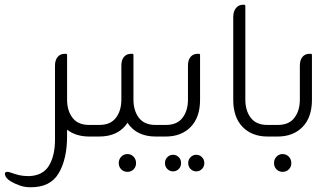

<svg xmlns="http://www.w3.org/2000/svg" viewBox="-105 -576 1406 810"><path d="M270 -49H302V0H272Q215 0 178 -29V-2Q178 95 142.5 155Q107 215 23 214Q0 214 -20.5 207Q-41 200 -60 189Q-81 176 -84 161Q-87 149 -74 149Q-71 149 -68.5 149.5Q-66 150 -63 151Q-41 159 -24 163Q-7 167 17 167Q76 165 101.5 123Q127 81 127 13V-299Q127 -322 138 -335.5Q149 -349 168 -349H173Q178 -349 178 -344V-156Q178 -109 201 -79Q224 -49 270 -49Z M550 -49H583V0H552Q471 0 433 -58Q395 0 313 0H291V-49H315Q361 -49 384 -79Q407 -109 407 -156V-299Q407 -323 418 -336Q429 -349 448 -349H453Q458 -349 458 -344V-156Q458 -109 481 -79Q504 -49 550 -49ZM433 74Q448 74 458.5 85Q469 96 469 112Q469 128 458.5 138.5Q448 149 433 149Q417 149 406.5 138.5Q396 128 396 112Q396 96 406.5 85Q417 74 433 74Z M594 0H572V-49H596Q642 -49 665 -79Q688 -109 688 -156V-299Q688 -323 699 -336Q710 -349 729 -349H734Q739 -349 739 -344V-155Q739 -81 699.5 -40.5Q660 0 594 0ZM625 77Q639 77 649 87Q659 97 659 112Q659 127 649 137Q639 147 625 147Q611 147 601 137Q591 127 591 112Q591 97 601 87Q611 77 625 77ZM723 77Q737 77 747 87Q757 97 757 112Q757 127 747 137Q737 147 723 147Q709 147 699 137Q689 127 689 112Q689 97 699 87Q709 77 723 77Z M1055 0H1024Q958 0 918.5 -40.5Q879 -81 879 -155V-504Q879 -528 890.5 -542Q902 -556 920 -556H925Q930 -556 930 -550V-156Q930 -109 953 -79Q976 -49 1022 -49H1055Z M1066 0H1044V-49H1068Q1114 -49 1137 -79Q1160 -109 1160 -156V-299Q1160 -323 1171 -336Q1182 -349 1201 -349H1206Q1211 -349 1211 -344V-155Q1211 -81 1171.5 -40.5Q1132 0 1066 0ZM1087 74Q1103 74 1113.5 85Q1124 96 1124 112Q1124 128 1113.5 138.5Q1103 149 1087 149Q1072 149 1061.5 138.5Q1051 128 1051 112Q1051 96 1061.5 85Q1072 74 1087 74Z"/></svg>

Font: Zain Light
Style: Regular
Weight: 300
Designer: Zain,Boutros
Foundry: Mobile Telecommunications Company (Zain), 2024
Version: Version 1.51; ttfautohint (v1.8.4)